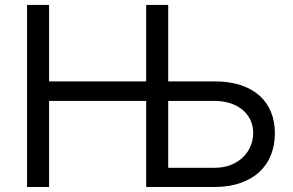

<svg xmlns="http://www.w3.org/2000/svg" viewBox="-20 -747 1169 767"><path d="M88.1 -727.3H176.1V-421.9H563.9V-727.3H652V-421.9H836.6Q895.2 -421.9 940.3 -407.3Q985.4 -392.8 1016 -365.6Q1046.5 -338.4 1062.3 -300.2Q1078.1 -262.1 1078.1 -214.5Q1078.1 -167.3 1062.3 -127.7Q1046.5 -88.1 1016 -59.8Q985.4 -31.6 940.3 -15.8Q895.2 0 836.6 0H563.9V-343.8H176.1V0H88.1ZM652 -76.7H836.6Q873.9 -76.7 902.9 -88.4Q931.8 -100.1 951.5 -119.7Q971.2 -139.2 981.4 -164.2Q991.5 -189.3 991.5 -215.9Q991.5 -242.2 981.4 -265.3Q971.2 -288.4 951.5 -305.9Q931.8 -323.5 902.9 -333.6Q873.9 -343.8 836.6 -343.8H652Z"/></svg>

Font: Fast_Sans
Style: Regular
Weight: 400
Designer: Rasmus Andersson
Foundry: rsms
Version: Version 3.018;git-588b23468